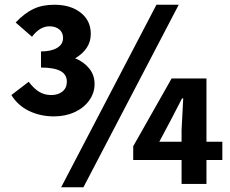

<svg xmlns="http://www.w3.org/2000/svg" viewBox="-20 -776 970 810"><path d="M28 -375 101 -431Q123 -402 145.5 -388.5Q168 -375 196 -375Q225 -375 243.5 -390Q262 -405 262 -431Q262 -462 235 -476.5Q208 -491 153 -491V-559Q196 -559 221 -574Q246 -589 246 -616Q246 -639 230 -652Q214 -665 189 -665Q148 -665 115 -621L46 -681Q83 -720 120.5 -738Q158 -756 209 -756Q278 -756 320.5 -722.5Q363 -689 363 -633Q363 -569 297 -530Q334 -515 356.5 -487Q379 -459 379 -422Q379 -384 356.5 -352.5Q334 -321 295 -303Q256 -285 208 -285Q150 -285 102.5 -308Q55 -331 28 -375ZM640 -756H734L332 14H238ZM746 -228 753 -361H748L702 -272L652 -178H918V-101H542V-159L704 -445H851V0H746Z"/></svg>

Font: Merged Yaku Han JP ExtraBold
Style: Regular
Weight: 800
Designer: Ryoko NISHIZUKA 西塚涼子 (kana, bopomofo & ideographs); Paul D. Hunt (Latin, Greek & Cyrillic); Sandoll Communications 산돌커뮤니
Foundry: Adobe
Version: Version 2.004